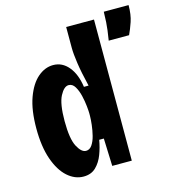

<svg xmlns="http://www.w3.org/2000/svg" viewBox="-110 -815 831 920"><g transform="rotate(-15 306.0 -355.0)"><path d="M192 14Q149 14 112.5 -18.5Q76 -51 54 -114Q32 -177 32 -267Q32 -358 54 -418.5Q76 -479 111.5 -509.5Q147 -540 188 -540Q233 -540 264 -502.5Q295 -465 304 -401H327Q310 -471 303 -519.5Q296 -568 296 -596V-700H434V0H337L332 -137H309Q303 -101 290 -66.5Q277 -32 253.5 -9Q230 14 192 14ZM235 -102Q253 -102 265 -119.5Q277 -137 283.5 -163Q290 -189 293 -215.5Q296 -242 296 -260V-273Q296 -283 293.5 -308Q291 -333 284.5 -360.5Q278 -388 266 -408Q254 -428 235 -428Q212 -428 192 -390Q172 -352 172 -266Q172 -178 192 -140Q212 -102 235 -102ZM476 -584Q485 -638 487 -672Q489 -706 489 -724H612Q612 -677 600.5 -643Q589 -609 577 -584Z"/></g></svg>

Font: Bricolage Grotesque 12pt Condensed Bricolage Grotesque 10pt Condensed Regular
Style: Bold
Weight: 700
Width: 3
Designer: Mathieu Triay
Foundry: Atelier Triay
Version: Version 1.001; ttfautohint (v1.8.4.7-5d5b);gftools[0.9.33.de